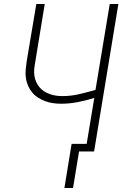

<svg xmlns="http://www.w3.org/2000/svg" viewBox="-20 -755 640 957"><path d="M301 182 337 -38H412L450 -267Q409 -254 367.5 -246Q326 -238 285 -238Q264 -238 243.5 -241Q223 -244 204.5 -251Q186 -258 169.5 -268.5Q153 -279 140.5 -294Q128 -309 120 -327.5Q112 -346 109 -366Q106 -386 108 -407Q110 -428 113 -449L161 -735H203L155 -442Q152 -426 150.5 -409.5Q149 -393 151.5 -377Q154 -361 160.5 -346.5Q167 -332 176.5 -320.5Q186 -309 199 -300.5Q212 -292 227 -286.5Q242 -281 258 -278.5Q274 -276 291 -276Q333 -276 374 -285.5Q415 -295 456 -307L527 -735H570L449 0H374L344 182Z"/></svg>

Font: Iosevka Curly XLtExObl
Style: Regular
Weight: 200
Width: 7
Italic angle: -9°
Monospace: yes
Designer: Belleve Invis
Foundry: Belleve Invis
Version: Version 11.0.1; ttfautohint (v1.8.3)